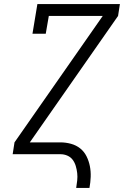

<svg xmlns="http://www.w3.org/2000/svg" viewBox="-20 -755 640 940"><path d="M353 165Q356 147 358 128.5Q360 110 358 92.5Q356 75 351 58Q346 41 336 27.5Q326 14 310 7Q294 0 276 0H42L51 -58L483 -677H219L204 -590H139L163 -735H567L558 -677L126 -58H275Q302 -58 327.5 -51Q353 -44 372.5 -28.5Q392 -13 403.5 10Q415 33 420 58.5Q425 84 424 111Q423 138 418 165Z"/></svg>

Font: Iosevka Etoile Light
Style: Italic
Weight: 300
Italic angle: -9°
Designer: Belleve Invis
Foundry: Belleve Invis
Version: Version 22.1.2; ttfautohint (v1.8.4)